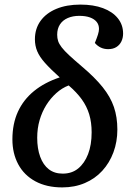

<svg xmlns="http://www.w3.org/2000/svg" viewBox="-20 -802 583 836"><path d="M251 14Q183 14 134 -12.5Q85 -39 59.5 -86.5Q34 -134 34 -195Q34 -263 58 -315.5Q82 -368 128 -405.5Q174 -443 240 -465Q199 -502 175.5 -528.5Q152 -555 142 -579Q132 -603 132 -631Q132 -677 156.5 -711Q181 -745 225.5 -763.5Q270 -782 330 -782Q387 -782 428.5 -766.5Q470 -751 493 -722.5Q516 -694 516 -656Q516 -637 508.5 -621.5Q501 -606 486.5 -597Q472 -588 451 -588Q433 -588 418.5 -595Q404 -602 393 -615Q402 -637 406.5 -651.5Q411 -666 411 -676Q411 -694 401 -706.5Q391 -719 372 -726Q353 -733 325 -733Q297 -733 275 -723.5Q253 -714 241 -695.5Q229 -677 229 -651Q229 -636 233 -623.5Q237 -611 248.5 -596Q260 -581 281 -561.5Q302 -542 336 -513Q393 -465 427 -422.5Q461 -380 476 -336Q491 -292 491 -238Q491 -185 474 -139Q457 -93 425.5 -58.5Q394 -24 349.5 -5Q305 14 251 14ZM253 -46Q293 -46 320.5 -68.5Q348 -91 363.5 -131Q379 -171 379 -226Q379 -269 368.5 -304Q358 -339 336 -369.5Q314 -400 279 -430Q250 -419 225 -396.5Q200 -374 181.5 -344.5Q163 -315 152.5 -279Q142 -243 142 -202Q142 -155 155 -119.5Q168 -84 192.5 -65Q217 -46 253 -46Z"/></svg>

Font: Literata 18pt Medium
Style: Italic
Weight: 500
Italic angle: -2°
Designer: Latin by Veronika Burian and Jose Scaglione. Greek by Irene Vlachou. Cyrillic by Vera Evstafieva
Foundry: TypeTogether
Version: Version 3.103;gftools[0.9.29]